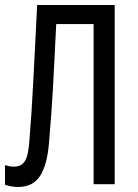

<svg xmlns="http://www.w3.org/2000/svg" viewBox="-22 -734 550 765"><path d="M49 11Q24 11 -2 2V-76Q8 -73 15.5 -71.5Q23 -70 33 -70Q63 -70 77 -92Q91 -114 95 -172Q100 -233 103.5 -287Q107 -341 110 -400Q113 -459 117 -534.5Q121 -610 126 -714H435V0H351V-638H202Q198 -560 195 -498Q192 -436 189 -382Q186 -328 182 -275Q178 -222 173 -162Q166 -78 138 -33.5Q110 11 49 11Z"/></svg>

Font: Noto Sans ExtraCondensed
Style: Regular
Weight: 400
Width: 2
Designer: Monotype Design Team
Foundry: Monotype Imaging Inc.
Version: Version 2.013; ttfautohint (v1.8.4.7-5d5b)